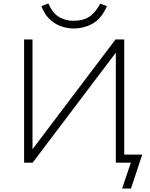

<svg xmlns="http://www.w3.org/2000/svg" viewBox="-20 -931 859 1099"><path d="M679 148 729 0H643V-628L641 -627L167 0H118V-705H166V-78H167L641 -705H691V-46H794L730 148ZM402 -768Q362 -768 325.5 -782Q289 -796 261 -824Q233 -852 217 -896L257 -911Q280 -857 317 -834.5Q354 -812 401 -812Q453 -812 488 -833Q523 -854 554 -910L592 -896Q561 -824 510.5 -796Q460 -768 402 -768Z"/></svg>

Font: Nunito Sans 7pt ExtraLight
Style: Regular
Weight: 250
Designer: Vernon Adams
Foundry: Vernon Adams
Version: Version 3.101;gftools[0.9.27]